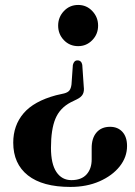

<svg xmlns="http://www.w3.org/2000/svg" viewBox="-20 -605 547 776"><path d="M318.5 -255Q321 -237 315 -224.8Q309 -212.5 290.5 -203.5L266 -191.5Q222 -168.5 204 -125.2Q186 -82 186 -7.5Q186 57.5 208 90.2Q230 123 268.5 123Q309 123 329.8 100Q350.5 77 350.5 39.5V-4.5Q350 -46 369.8 -69.2Q389.5 -92.5 425 -92.5Q456 -92.5 474.8 -72Q493.5 -51.5 493.5 -15Q493.5 30 463.8 67.5Q434 105 382.2 127.8Q330.5 150.5 264.5 150.5Q152 150.5 92.8 103.8Q33.5 57 33.5 -28.5Q33.5 -98 75.2 -147Q117 -196 206.5 -220L239.5 -227.5Q254.5 -231.5 260.8 -239.8Q267 -248 269 -264L274.5 -342.5Q279 -361 293 -361Q309 -361 312.5 -343ZM296 -585Q330 -585 353.2 -560.2Q376.5 -535.5 376.5 -501.5Q376.5 -467 353 -442.8Q329.5 -418.5 296 -418.5Q261.5 -418.5 238.2 -442.8Q215 -467 215 -501.5Q215 -535.5 238.2 -560.2Q261.5 -585 296 -585Z"/></svg>

Font: Fraunces 72pt SemiBold
Style: Regular
Weight: 600
Version: Version 1.000;[b76b70a41]